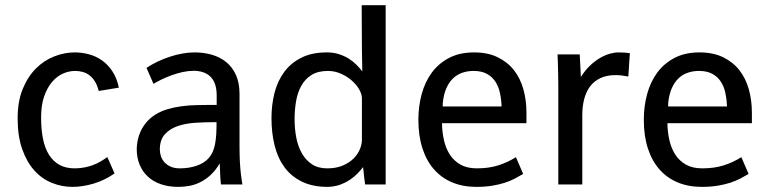

<svg xmlns="http://www.w3.org/2000/svg" viewBox="-20 -710 2959 739"><path d="M420.9 -42.5Q383.3 -16.1 340.6 -3.4Q297.9 9.3 258.8 9.3Q218.3 9.3 180.2 -5.9Q142.1 -21 112.8 -53.2Q83.5 -85.4 65.7 -135.3Q47.9 -185.1 47.9 -254.9Q47.9 -319.8 67.4 -367.4Q86.9 -415 118.2 -446.3Q149.4 -477.5 188.7 -492.9Q228 -508.3 267.6 -508.3Q295.4 -508.3 322.5 -501Q349.6 -493.7 372.6 -477.5Q395.5 -461.4 412.6 -435.5Q429.7 -409.7 437.5 -372.6L359.9 -359.9Q354.5 -381.8 345.2 -396.7Q335.9 -411.6 323.7 -420.7Q311.5 -429.7 297.6 -433.3Q283.7 -437 269 -437Q245.6 -437 222.4 -426.8Q199.2 -416.5 180.4 -394.5Q161.6 -372.6 149.9 -338.9Q138.2 -305.2 138.2 -258.3Q138.2 -211.9 145.5 -175.5Q152.8 -139.2 168.7 -114Q184.6 -88.9 209 -75.4Q233.4 -62 267.1 -62Q287.6 -62 305.9 -65.7Q324.2 -69.3 339.8 -75.4Q355.5 -81.5 368.7 -89.4Q381.8 -97.2 393.1 -105.5Z M543.9 -448.7Q563.5 -461.9 586.2 -472.7Q608.9 -483.4 633.1 -491.5Q657.2 -499.5 681.6 -503.9Q706.1 -508.3 729 -508.3Q764.2 -508.3 795.7 -499.3Q827.1 -490.2 850.8 -470.9Q874.5 -451.7 888.2 -421.4Q901.9 -391.1 901.9 -348.1V-147Q901.9 -113.8 903.3 -86.9Q904.8 -60.1 907.2 -40.5Q909.7 -17.6 913.1 0H830.6Q829.1 -8.3 827.9 -30.8Q826.7 -53.2 825.7 -81.1Q809.6 -53.7 790.5 -36.4Q771.5 -19 751 -8.8Q730.5 1.5 709 5.4Q687.5 9.3 666.5 9.3Q629.9 9.3 600.1 -0.7Q570.3 -10.7 549.6 -29.8Q528.8 -48.8 517.6 -75.7Q506.3 -102.5 506.3 -136.2Q506.3 -152.3 510 -170.4Q513.7 -188.5 522 -206.1Q530.3 -223.6 543.9 -239.7Q557.6 -255.9 577.6 -268.6Q599.1 -282.2 625 -289.8Q650.9 -297.4 678.5 -301Q706.1 -304.7 733.9 -305.4Q761.7 -306.2 787.6 -306.2H814V-342.3Q814 -369.1 807.1 -387.5Q800.3 -405.8 788.1 -416.7Q775.9 -427.7 759.8 -432.6Q743.7 -437.5 725.6 -437.5Q705.6 -437.5 684.1 -432.9Q662.6 -428.2 642.1 -420.9Q621.6 -413.6 603.3 -404.8Q585 -396 570.8 -387.2ZM784.2 -102.5Q793.5 -113.3 799.1 -126.5Q804.7 -139.6 807.9 -156.2Q811 -172.9 812.3 -193.4Q813.5 -213.9 813.5 -239.7H799.3Q765.6 -239.7 729.7 -237.3Q693.8 -234.9 663.8 -224.6Q633.8 -214.4 614.5 -193.1Q595.2 -171.9 595.2 -134.8Q595.2 -121.1 599.6 -108.2Q604 -95.2 613.5 -85Q623 -74.7 637.5 -68.4Q651.9 -62 672.4 -62Q707.5 -62 737.3 -72.3Q767.1 -82.5 784.2 -102.5Z M1464.4 0H1385.3Q1383.3 -14.6 1381.8 -27.3Q1380.4 -38.6 1379.4 -49.6Q1378.4 -60.5 1377.4 -66.9Q1361.8 -46.4 1344.7 -31.7Q1327.6 -17.1 1309.8 -8.1Q1292 1 1274.7 5.1Q1257.3 9.3 1241.2 9.3Q1183.1 9.3 1141.8 -11Q1100.6 -31.2 1074.7 -66.7Q1048.8 -102.1 1036.9 -150.4Q1024.9 -198.7 1024.9 -254.9Q1024.9 -306.6 1036.6 -352.5Q1048.3 -398.4 1074 -433.1Q1099.6 -467.8 1140.1 -488Q1180.7 -508.3 1237.8 -508.3Q1262.7 -508.3 1283.2 -502Q1303.7 -495.6 1320.6 -485.4Q1337.4 -475.1 1350.8 -461.9Q1364.3 -448.7 1374.5 -435.1L1373 -516.1L1372.1 -689.9H1464.4ZM1373 -331.1Q1373 -347.7 1362.3 -366.2Q1351.6 -384.8 1333.3 -400.6Q1314.9 -416.5 1291.3 -426.8Q1267.6 -437 1242.2 -437Q1203.1 -437 1178.2 -420.9Q1153.3 -404.8 1139.2 -378.9Q1125 -353 1119.4 -319.6Q1113.8 -286.1 1113.8 -252Q1113.8 -214.4 1120.4 -180.2Q1127 -146 1142.1 -119.6Q1157.2 -93.3 1180.9 -77.6Q1204.6 -62 1239.3 -62Q1274.4 -62 1299.8 -73Q1325.2 -84 1341.3 -100.3Q1357.4 -116.7 1365.2 -135.7Q1373 -154.8 1373 -171.4Z M1993.7 -40.5Q1978 -31.2 1960.7 -22.2Q1943.4 -13.2 1921.9 -6.3Q1900.4 0.5 1873.8 4.9Q1847.2 9.3 1813.5 9.3Q1762.2 9.3 1720.9 -7.8Q1679.7 -24.9 1650.6 -57.9Q1621.6 -90.8 1606 -138.9Q1590.3 -187 1590.3 -249Q1590.3 -300.8 1603 -347.7Q1615.7 -394.5 1641.8 -430.2Q1668 -465.8 1708.5 -487.1Q1749 -508.3 1804.7 -508.3Q1857.4 -508.3 1895.5 -489.7Q1933.6 -471.2 1958.3 -439.7Q1982.9 -408.2 1994.6 -366Q2006.3 -323.7 2006.3 -276.4V-235.8H1681.2Q1681.6 -202.1 1688.7 -170.7Q1695.8 -139.2 1711.4 -115Q1727.1 -90.8 1752.4 -76.4Q1777.8 -62 1815.4 -62Q1860.4 -62 1896.7 -73.2Q1933.1 -84.5 1965.8 -105ZM1802.7 -437Q1779.3 -437 1759 -429.9Q1738.8 -422.9 1723.4 -408Q1708 -393.1 1698 -370.4Q1688 -347.7 1684.6 -316.4Q1684.1 -314 1684.1 -309.6Q1684.1 -305.2 1684.1 -300.3H1910.6Q1909.7 -327.1 1904.3 -352.1Q1898.9 -377 1886.7 -395.8Q1874.5 -414.6 1854 -425.8Q1833.5 -437 1802.7 -437Z M2128.9 -371.6Q2128.9 -377.9 2128.7 -394Q2128.4 -410.2 2128.2 -429.2Q2127.9 -448.2 2127.2 -469Q2126.5 -489.7 2126 -500.5H2211.4L2215.8 -413.6Q2231.9 -439.5 2251 -457.5Q2270 -475.6 2289.3 -486.8Q2308.6 -498 2327.1 -503.2Q2345.7 -508.3 2361.3 -508.3Q2371.1 -508.3 2382.6 -507.6Q2394 -506.8 2404.3 -505.4L2398.4 -415.5Q2385.3 -418 2373.5 -419.4Q2361.8 -420.9 2349.6 -420.9Q2315.4 -420.9 2291 -409.4Q2266.6 -397.9 2251.2 -377.4Q2235.8 -356.9 2228.5 -328.6Q2221.2 -300.3 2221.2 -266.1V0H2128.9Z M2861.3 -40.5Q2845.7 -31.2 2828.4 -22.2Q2811 -13.2 2789.6 -6.3Q2768.1 0.5 2741.5 4.9Q2714.8 9.3 2681.2 9.3Q2629.9 9.3 2588.6 -7.8Q2547.4 -24.9 2518.3 -57.9Q2489.3 -90.8 2473.6 -138.9Q2458 -187 2458 -249Q2458 -300.8 2470.7 -347.7Q2483.4 -394.5 2509.5 -430.2Q2535.6 -465.8 2576.2 -487.1Q2616.7 -508.3 2672.4 -508.3Q2725.1 -508.3 2763.2 -489.7Q2801.3 -471.2 2825.9 -439.7Q2850.6 -408.2 2862.3 -366Q2874 -323.7 2874 -276.4V-235.8H2548.8Q2549.3 -202.1 2556.4 -170.7Q2563.5 -139.2 2579.1 -115Q2594.7 -90.8 2620.1 -76.4Q2645.5 -62 2683.1 -62Q2728 -62 2764.4 -73.2Q2800.8 -84.5 2833.5 -105ZM2670.4 -437Q2647 -437 2626.7 -429.9Q2606.4 -422.9 2591.1 -408Q2575.7 -393.1 2565.7 -370.4Q2555.7 -347.7 2552.2 -316.4Q2551.8 -314 2551.8 -309.6Q2551.8 -305.2 2551.8 -300.3H2778.3Q2777.3 -327.1 2772 -352.1Q2766.6 -377 2754.4 -395.8Q2742.2 -414.6 2721.7 -425.8Q2701.2 -437 2670.4 -437Z"/></svg>

Font: Shanti
Style: Regular
Weight: 400
Designer: vernon adams
Foundry: vernon adams
Version: Version 1.000